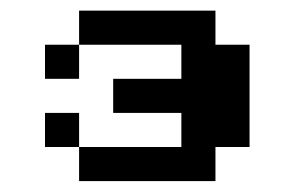

<svg xmlns="http://www.w3.org/2000/svg" viewBox="-20 -332 540 352"><path d="M125 -312.5H375V-250H437.5V-62.5H375V0H125V-62.5H312.5V-125H187.5V-187.5H312.5V-250H125ZM62.5 -250H125V-187.5H62.5ZM62.5 -125H125V-62.5H62.5Z"/></svg>

Font: Half Eighties
Style: Regular
Weight: 400
Monospace: yes
Designer: Jayvee Enaguas (HarvettFox96)
Version: 20191127.01dev02